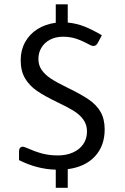

<svg xmlns="http://www.w3.org/2000/svg" viewBox="-20 -808 585 901"><path d="M297.9 -14.2V73.2H241.7V-11.7Q153.3 -14.2 69.3 -56.6V-97.2Q69.3 -107.9 74 -113.8Q78.6 -119.6 86.9 -119.6Q91.3 -119.6 99.6 -116.2Q142.6 -97.2 176.5 -87.9Q210.4 -78.6 252 -78.6Q291 -78.6 322 -92.3Q353 -106 370.6 -131.3Q388.2 -156.7 388.2 -191.4Q388.2 -223.1 371.1 -246.8Q354 -270.5 325.4 -288.1Q296.9 -305.7 249.5 -328.1Q188.5 -357.4 153.1 -381.8Q117.7 -406.2 97.4 -440.7Q77.1 -475.1 77.1 -525.9Q77.1 -572.3 97.7 -609.9Q118.2 -647.5 155.5 -671.1Q192.9 -694.8 241.7 -701.2V-787.6H297.9V-702.1Q339.8 -698.2 377.4 -683.1Q415 -668 458 -642.6L439 -606.9Q431.2 -592.3 418.5 -592.3Q412.1 -592.3 404.3 -596.2Q369.6 -615.2 339.8 -625.5Q310.1 -635.7 276.4 -635.7Q240.7 -635.7 214.4 -621.6Q188 -607.4 174.1 -583.7Q160.2 -560.1 160.2 -531.7Q160.2 -502 175.8 -479.5Q191.4 -457 219 -439Q246.6 -420.9 293.9 -397.9Q359.4 -366.2 396 -341.3Q432.6 -316.4 451.9 -283Q471.2 -249.5 471.2 -200.7Q471.2 -123.5 425.5 -74.2Q379.9 -24.9 297.9 -14.2Z"/></svg>

Font: Lycee Sans
Style: Regular
Weight: 400
Designer: Justin Alvin
Foundry: Alkove Design
Version: Version 1.030